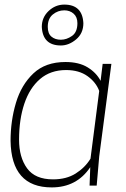

<svg xmlns="http://www.w3.org/2000/svg" viewBox="-20 -808 548 836"><path d="M465 -530H427ZM205 8Q29 8 26 -195Q26 -282 49.5 -360.5Q73 -439 125.5 -488.5Q178 -538 265 -538Q324 -538 362 -514.5Q400 -491 418 -456L427 -530H465L412 -127L401 0H370L373 -80Q314 8 205 8ZM211 -27Q269 -27 309.5 -52.5Q350 -78 374 -117L412 -412Q398 -450 361 -476.5Q324 -503 268 -503Q200 -503 154.5 -464Q109 -425 86 -356.5Q63 -288 63 -200Q63 -123 98 -75Q133 -27 211 -27ZM245 -635Q270 -635 293.5 -651.5Q317 -668 317 -707Q317 -734 300.5 -748.5Q284 -763 260 -763Q232 -763 210 -745Q188 -727 188 -691Q188 -662 204 -648.5Q220 -635 245 -635ZM245 -610Q166 -610 162 -691Q162 -732 191.5 -760Q221 -788 260 -788Q339 -788 343 -707Q343 -663 311.5 -636.5Q280 -610 245 -610Z"/></svg>

Font: Tanohe Sans ExtraLight
Style: Italic
Weight: 200
Designer: Village Type and Design LLC & Cristiano Sobral
Foundry: Cooper Hewitt Smithsonian Design Museum
Version: Version 1.00;September 29, 2021;FontCreator 13.0.0.2655 64-b